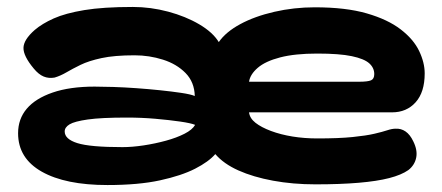

<svg xmlns="http://www.w3.org/2000/svg" viewBox="-20 -515 1270 552"><path d="M362 -495Q413 -495 463.5 -481.5Q514 -468 553 -445Q592 -422 609 -394Q629 -423 670.5 -445.5Q712 -468 768.5 -481Q825 -494 885 -494Q974 -494 1034.5 -476.5Q1095 -459 1132 -430.5Q1169 -402 1185 -368.5Q1201 -335 1201 -304Q1201 -250 1175 -221Q1149 -192 1107 -192H696Q698 -175 714.5 -162Q731 -149 759 -138.5Q787 -128 821 -122.5Q855 -117 892 -117Q954 -117 993.5 -121Q1033 -125 1056.5 -130.5Q1080 -136 1093.5 -140.5Q1107 -145 1117 -145Q1133 -146 1146 -137Q1159 -128 1168 -109Q1181 -83 1176.5 -61.5Q1172 -40 1154 -26Q1134 -12 1099 -3Q1064 6 1011 10.5Q958 15 887 15Q822 15 765 4.5Q708 -6 665.5 -25Q623 -44 599 -72Q580 -50 541 -30Q502 -10 440 3.5Q378 17 289 17Q168 17 100 -21.5Q32 -60 32 -132Q32 -173 57 -202.5Q82 -232 131.5 -249Q181 -266 252 -266Q274 -266 305.5 -265Q337 -264 372 -261.5Q407 -259 440.5 -255.5Q474 -252 501 -248Q528 -244 540 -239Q539 -279 513.5 -305Q488 -331 448.5 -343.5Q409 -356 367 -356Q309 -356 272 -348Q235 -340 211.5 -328.5Q188 -317 171 -307Q154 -297 137 -292Q120 -289 105.5 -295Q91 -301 77 -318Q47 -354 47.5 -377.5Q48 -401 80 -429Q101 -447 134.5 -462Q168 -477 222.5 -486Q277 -495 362 -495ZM696 -280H1012Q1037 -280 1046.5 -284Q1056 -288 1056 -302Q1056 -320 1041.5 -333Q1027 -346 991.5 -353.5Q956 -361 892 -361Q828 -361 785.5 -350Q743 -339 721 -320Q699 -301 696 -280ZM332 -92Q360 -92 393 -97Q426 -102 457 -110.5Q488 -119 510.5 -130.5Q533 -142 541 -156Q529 -161 498 -165.5Q467 -170 427 -173.5Q387 -177 345 -177Q271 -177 232.5 -171.5Q194 -166 180 -157.5Q166 -149 166 -137Q166 -115 202.5 -103.5Q239 -92 332 -92Z"/></svg>

Font: Fredoka Expanded SemiBold
Style: Regular
Weight: 600
Width: 7
Designer: Ben Nathan
Foundry: Milena B. Brandão, Ben Nathan
Version: Version 2.001